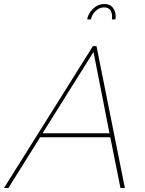

<svg xmlns="http://www.w3.org/2000/svg" viewBox="-59 -941 726 961"><path d="M463 -921Q491 -921 505.5 -903Q520 -885 520 -859Q520 -849 519 -844H501Q501 -846 501.5 -850Q502 -854 502 -856Q502 -904 462 -904Q438 -904 419.5 -886Q401 -868 396 -844H377Q383 -875 407.5 -898Q432 -921 463 -921ZM406 -710H424L566 0H544L493 -254H142L-17 0H-39ZM489 -274 409 -681 154 -274Z"/></svg>

Font: Raleway-v4020 Thin
Style: Italic
Weight: 250
Italic angle: -12°
Designer: Matt McInerney, Pablo Impallari, Rodrigo Fuenzalida
Foundry: Matt McInerney, Pablo Impallari, Rodrigo Fuenzalida
Version: Version 4.020;PS 004.020;hotconv 1.0.88;makeotf.lib2.5.64775